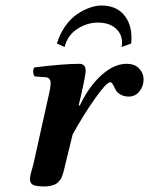

<svg xmlns="http://www.w3.org/2000/svg" viewBox="-20 -668 542 698"><path d="M266.1 -285.2 270 -284.2Q303.2 -354 349.1 -395Q395 -436 439.9 -436Q470.2 -436 486.1 -418.7Q502 -401.4 502 -379.9Q502 -354.5 486.8 -335.7Q471.7 -316.9 448.2 -316.9Q421.4 -316.9 404.8 -335Q401.9 -337.9 397.7 -346.9Q393.6 -356 389.4 -362.5Q385.3 -369.1 380.9 -369.1Q367.2 -369.1 325 -309.3Q282.7 -249.5 244.1 -179.2L217.8 -71.8L214.4 -57.6Q211.9 -46.9 210.7 -42.5Q209.5 -38.1 206.3 -29.1Q203.1 -20 200.2 -16.1Q197.3 -12.2 191.7 -6.1Q186 0 179.4 2.7Q172.9 5.4 163.3 7.6Q153.8 9.8 142.1 9.8Q108.9 9.8 98.9 3.4Q88.9 -2.9 88.9 -17.1Q88.9 -23.9 90.8 -32.5Q92.8 -41 96.2 -52.5Q99.6 -64 101.6 -71.8L155.8 -315.9Q164.1 -349.6 164.1 -367.2Q164.1 -375 159.4 -380.9Q154.8 -386.7 146 -387.2L106 -390.1Q101.1 -397 100.6 -406.7Q100.1 -416.5 105 -422.9Q210.4 -436 270 -436Q279.8 -436 285.6 -429.4Q291.5 -422.9 291.5 -411.1Q291.5 -395.5 274.4 -320.3ZM421.9 -497.1Q423.8 -506.8 423.8 -512.2Q423.8 -544.9 399.9 -565.4Q376 -585.9 335.9 -585.9Q296.9 -585.9 261.2 -563Q225.6 -540 214.8 -497.1L187 -509.8Q197.8 -545.9 217.8 -573.7Q237.8 -601.6 261 -616.9Q284.2 -632.3 306.6 -640.1Q329.1 -647.9 349.1 -647.9Q400.9 -647.9 429.4 -615.2Q458 -582.5 458 -530.8Q458 -527.3 457.5 -520.3Q457 -513.2 457 -509.8Z"/></svg>

Font: Linux Libertine G
Style: Semibold Italic
Weight: 600
Italic angle: -11.5°
Designer: Philipp H. Poll
Foundry: Philipp H. Poll
Version: Version 5.1.1